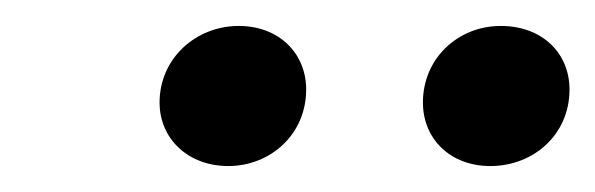

<svg xmlns="http://www.w3.org/2000/svg" viewBox="-20 -743 459 148"><path d="M156 -615C188 -615 216 -639 216 -674C216 -702 195 -723 164 -723C131 -723 103 -698 103 -664C103 -636 125 -615 156 -615ZM358 -615C391 -615 419 -639 419 -674C419 -702 398 -723 366 -723C333 -723 306 -698 306 -664C306 -636 327 -615 358 -615Z"/></svg>

Font: Fixel Display Medium
Style: Italic
Weight: 500
Italic angle: -10°
Designer: AlfaBravo + MacPaw
Foundry: Kyrylo Tkachov, Marchela Mozhyna, Serhii Makarenko, Maria Weinstein, Zakhar Kryvoshyya
Version: Version 1.210;Glyphs 3.2 (3217)